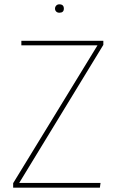

<svg xmlns="http://www.w3.org/2000/svg" viewBox="-20 -870 549 890"><path d="M255 -850Q276 -850 276 -830Q276 -811 255 -811Q246 -811 240.5 -816.5Q235 -822 235 -830Q235 -838 240.5 -844Q246 -850 255 -850ZM459 -681V-662L69 -22H446L443 0H41V-21L432 -660H79V-681Z"/></svg>

Font: FiraGO Thin
Style: Regular
Weight: 100
Designer: bBox Type
Foundry: bBox Type GmbH
Version: Version 1.001;PS 001.001;hotconv 1.0.88;makeotf.lib2.5.64775